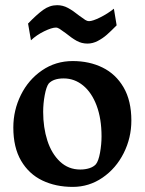

<svg xmlns="http://www.w3.org/2000/svg" viewBox="-20 -713 561 745"><path d="M262.2 -476.1Q326.7 -476.1 377.9 -450.9Q429.2 -425.8 459.5 -374Q489.7 -322.3 489.7 -245.1Q489.7 -178.2 460 -118.9Q430.2 -59.6 377.9 -23.7Q325.7 12.2 262.2 12.2Q196.3 12.2 144.3 -12.7Q92.3 -37.6 62 -89.1Q31.7 -140.6 31.7 -218.3Q31.7 -285.2 61 -344.5Q90.3 -403.8 143.1 -439.9Q195.8 -476.1 262.2 -476.1ZM352.1 -75.7Q362.3 -88.4 368.2 -120.8Q374 -153.3 374 -184.1Q374 -252 355 -303Q335.9 -354 302.5 -381.3Q269 -408.7 227.1 -408.7Q187 -408.7 168.9 -388.7Q159.7 -376.5 153.6 -344Q147.5 -311.5 147.5 -278.8Q147.5 -218.3 163.8 -167.5Q180.2 -116.7 212.9 -85.9Q245.6 -55.2 291.5 -55.2Q310.5 -55.2 326.7 -60.3Q342.8 -65.4 352.1 -75.7ZM88.9 -621.6Q122.1 -656.2 147.5 -674.6Q172.9 -692.9 201.7 -692.9Q224.1 -692.9 243.9 -682.1Q263.7 -671.4 286.6 -652.8Q303.2 -640.6 310.8 -635.7Q318.4 -630.9 325.2 -630.9Q339.4 -630.9 368.4 -645.3Q397.5 -659.7 421.9 -679.2L432.6 -614.7Q410.6 -592.3 394.5 -578.1Q378.4 -564 359.1 -554Q339.8 -543.9 319.3 -543.9Q296.9 -543.9 277.8 -554.4Q258.8 -564.9 235.4 -584Q218.8 -596.2 211.2 -601.1Q203.6 -606 196.8 -606Q181.2 -606 151.4 -591.6Q121.6 -577.1 100.1 -556.6Z"/></svg>

Font: Vesper Libre Medium
Style: Regular
Weight: 500
Designer: Robert Keller & Kimya Gandhi
Foundry: Mota Italic
Version: Version 1.058